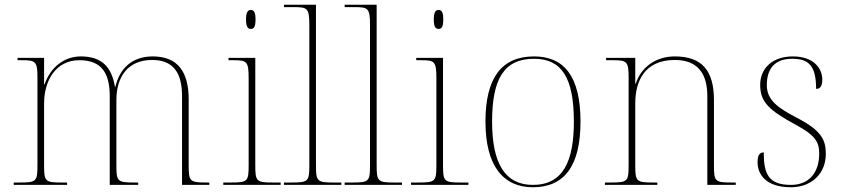

<svg xmlns="http://www.w3.org/2000/svg" viewBox="-20 -780 3556 810"><path d="M38 0H263V-10H243C170 -10 166 -14 166 -84V-343C166 -440 215 -526 315 -526C409 -526 443 -471 443 -374V0H563V-10H548C475 -10 471 -14 471 -84V-358C471 -452 516 -527 622 -527C712 -527 748 -472 748 -374V0H863V-10H853C780 -10 776 -14 776 -84V-361C776 -478 729 -543 622 -542C535 -541 484 -489 467 -414H465C451 -495 412 -542 321 -542C249 -542 192 -494 168 -424H166V-536H54V-526H71C131 -526 138 -521 138 -452V-84C138 -14 134 -10 61 -10H38Z M1038 -658C1051 -658 1058 -666 1058 -698C1058 -729 1051 -738 1038 -738C1026 -738 1018 -729 1018 -698C1018 -666 1026 -658 1038 -658ZM922 0H1164V-10H1134C1061 -10 1057 -14 1057 -84V-536H944V-526H962C1022 -526 1029 -522 1029 -448V-84C1029 -14 1025 -10 952 -10H922Z M1178 0H1420V-10H1391C1317 -10 1313 -14 1313 -84V-760H1178V-750H1218C1278 -750 1285 -746 1285 -672V-84C1285 -14 1281 -10 1208 -10H1178Z M1434 0H1676V-10H1647C1573 -10 1569 -14 1569 -84V-760H1434V-750H1474C1534 -750 1541 -746 1541 -672V-84C1541 -14 1537 -10 1464 -10H1434Z M1830 -658C1843 -658 1850 -666 1850 -698C1850 -729 1843 -738 1830 -738C1818 -738 1810 -729 1810 -698C1810 -666 1818 -658 1830 -658ZM1714 0H1956V-10H1926C1853 -10 1849 -14 1849 -84V-536H1736V-526H1754C1814 -526 1821 -522 1821 -448V-84C1821 -14 1817 -10 1744 -10H1714Z M2228 10C2360 10 2429 -79 2429 -267C2429 -459 2359 -542 2233 -542C2098 -542 2028 -454 2028 -267C2028 -79 2104 10 2228 10ZM2228 0C2109 0 2056 -93 2056 -267C2056 -448 2107 -532 2233 -532C2349 -532 2401 -453 2401 -267C2401 -100 2356 0 2228 0Z M2532 0H2753V-10H2737C2664 -10 2660 -14 2660 -84V-344C2660 -433 2696 -527 2827 -527C2928 -527 2964 -464 2964 -375V0H3084V-10H3069C2996 -10 2992 -14 2992 -84V-357C2992 -482 2942 -542 2827 -542C2750 -542 2686 -500 2662 -427H2660V-536H2537V-526H2565C2625 -526 2632 -521 2632 -452V-84C2632 -14 2628 -10 2555 -10H2532Z M3317 10C3403 10 3464 -47 3464 -131C3464 -191 3444 -230 3342 -283C3261 -325 3215 -358 3215 -421C3215 -491 3249 -532 3322 -532C3389 -532 3423 -506 3423 -405C3442 -405 3449 -419 3449 -445C3449 -489 3415 -542 3325 -542C3240 -542 3187 -493 3187 -422C3187 -349 3224 -315 3340 -252C3421 -208 3436 -180 3436 -132C3436 -54 3395 0 3317 0C3222 0 3202 -46 3202 -137C3183 -137 3176 -123 3176 -95C3176 -50 3205 10 3317 10Z"/></svg>

Font: Noto Serif Display Thin
Style: Regular
Weight: 100
Designer: Monotype Design Team
Foundry: Monotype Imaging Inc.
Version: Version 2.009